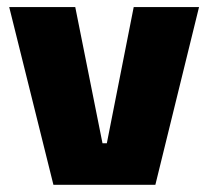

<svg xmlns="http://www.w3.org/2000/svg" viewBox="-20 -512 577 532"><path d="M264 -115H276L350.5 -492.5H531.5L410.5 0H128L5.5 -492.5H188.5Z"/></svg>

Font: Anek Kannada Medium ExtraBold
Style: Regular
Weight: 800
Version: Version 1.003